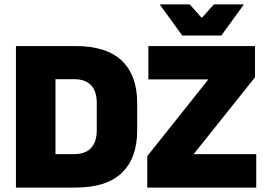

<svg xmlns="http://www.w3.org/2000/svg" viewBox="-20 -847 1204 867"><path d="M179.5 0V-151H314Q366 -151 391.5 -179Q417 -207 417 -259V-382Q417 -434 391.5 -461.8Q366 -489.5 314 -489.5H179.5V-639H320.5Q461 -639 530.2 -572.8Q599.5 -506.5 599.5 -382V-258.5Q599.5 -133.5 530.5 -66.8Q461.5 0 320.5 0ZM52 0V-639H230.5V0ZM1137 -151V0H645V-142L921 -488.5H650V-639H1131.5V-498L854.5 -151ZM803 -686.5 703 -824.5V-827H837L889 -768.5H893.5L945.5 -827H1079.5V-824.5L979.5 -686.5Z"/></svg>

Font: Anek Latin ExtraBold
Style: Regular
Weight: 800
Designer: Yesha Goshar
Foundry: Ek Type
Version: Version 1.003